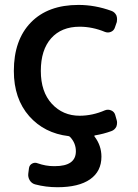

<svg xmlns="http://www.w3.org/2000/svg" viewBox="-20 -576 568 792"><path d="M454.1 -462.9Q450.2 -450.2 438 -444.8Q425.8 -439.5 413.1 -444.3Q361.3 -465.8 308.6 -465.8Q233.4 -465.8 190.9 -418Q148.4 -370.1 148.4 -283.2Q148.4 -197.3 193.8 -147.9Q239.3 -98.6 308.6 -98.6Q361.3 -98.6 413.1 -121.1Q425.8 -126 438.5 -120.6Q451.2 -115.2 455.1 -102.5L460.9 -82Q462.9 -76.2 462.9 -70.3Q462.9 -61.5 460 -53.7Q453.1 -40 439.5 -35.2Q407.2 -23.4 372.1 -17.6Q367.2 -16.6 370.1 -12.7Q398.4 24.4 398.4 70.3Q398.4 130.9 351.6 163.6Q304.7 196.3 216.8 196.3Q168.9 196.3 125 184.6Q110.4 180.7 102.5 167.5Q94.7 154.3 96.7 139.6L99.6 117.2Q101.6 104.5 112.8 98.6Q124 92.8 135.7 97.7Q168.9 109.4 202.1 109.4Q204.1 109.4 206.1 109.4Q293 109.4 293 47.9Q293 14.6 269.5 -10.7Q266.6 -13.7 262.7 -14.6Q163.1 -26.4 100.6 -96.7Q37.1 -168.9 37.1 -283.2Q37.1 -411.1 107.4 -483.4Q177.7 -555.7 303.7 -555.7Q372.1 -555.7 439.5 -531.2Q453.1 -526.4 460 -512.7Q462.9 -504.9 462.9 -497.1Q462.9 -491.2 461.9 -485.4Z"/></svg>

Font: Gen Jyuu GothicL Medium
Style: Regular
Weight: 500
Designer: [Source Han Sans]
Ryoko NISHIZUKA  (kana & ideographs); Paul D. Hunt (Latin, Greek & Cyrillic); Wenlong ZHANG  (bopomofo
Version: Version 1.002.20150607